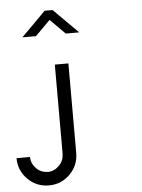

<svg xmlns="http://www.w3.org/2000/svg" viewBox="-63 -852 792 1068"><g transform="rotate(-5 333.5 -318.0)"><path d="M75 0Q75.8 36.7 102.1 63.8Q128.3 90.8 166.7 90.8V91.7Q202.5 90.8 229.6 64.2Q256.7 37.5 256.7 0H257.5V-500H333.3V0Q333.3 69.2 284.6 117.9Q235.8 166.7 166.7 166.7Q97.5 166.7 48.8 117.9Q0 69.2 0 0ZM271.7 -803.3 408.3 -666.7H333.3L250 -750L166.7 -666.7H90.8Q174.2 -749.2 226.7 -803.3Z"/></g></svg>

Font: 0xA000-Mono
Style: Mono
Weight: 400
Version: Version 0.1